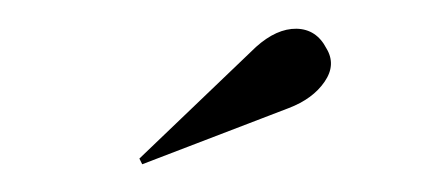

<svg xmlns="http://www.w3.org/2000/svg" viewBox="-20 -759 313 135"><path d="M80 -643.5 78 -647.5 160 -726Q174.5 -739 188.5 -738.8Q202.5 -738.5 209.5 -725Q216.5 -713.5 208.2 -701.5Q200 -689.5 183 -683Z"/></svg>

Font: Imbue 100pt Medium
Style: Regular
Weight: 500
Designer: Tyler Finck
Foundry: Etcetera Type Company
Version: Version 1.102; ttfautohint (v1.8.3)